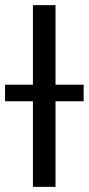

<svg xmlns="http://www.w3.org/2000/svg" viewBox="-50 -727 346 747"><path d="M166 -397.5H275.4V-333H166V0H78.1V-333H-30.3V-397.5H78.1V-707H166Z"/></svg>

Font: Pretendard JP
Style: Regular
Weight: 400
Designer: Base glyphs from Inter by Rasmus Andersson; Hangeul glyphs from Noto Sans CJK(Source Han Sans) by Jang Soo-young and Kan
Foundry: Kil Hyung-jin
Version: Version 1.309